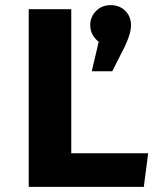

<svg xmlns="http://www.w3.org/2000/svg" viewBox="-20 -729 640 749"><path d="M92 0V-693H258V-131H558L541 0ZM338 -451 365 -566Q351 -577 341.5 -593Q332 -609 332 -631Q332 -663 354.5 -686Q377 -709 412 -709Q446 -709 468.5 -687Q491 -665 491 -631Q491 -613 484.5 -592Q478 -571 467 -548L418 -451Z"/></svg>

Font: Qzxlaeiskcpccdgjqmyffctclhy
Style: Regular
Weight: 700
Monospace: yes
Designer: Carrois Corporate & Edenspiekermann
Foundry: Carrois Corporate GbR & Edenspiekermann AG
Version: Version 2.001